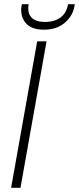

<svg xmlns="http://www.w3.org/2000/svg" viewBox="-20 -900 378 920"><path d="M33.2 0 158.2 -702.1H203.1L78.1 0ZM336.9 -871.1Q329.1 -824.2 290.5 -791Q252 -757.8 189.9 -757.8Q128.9 -757.8 102.3 -791Q75.7 -824.2 83 -871.1L85 -879.9H117.2Q110.4 -838.9 130.1 -816.9Q149.9 -794.9 195.8 -794.9Q242.7 -794.9 271 -816.9Q299.3 -838.9 306.2 -879.9H337.9Z"/></svg>

Font: SVN-Poppins ExtraLight
Style: Italic
Weight: 200
Italic angle: -10°
Designer: Ninad Kale (Devanagari), Jonny Pinhorn (Latin)
Foundry: Indian Type Foundry
Version: Version 3.002 2017